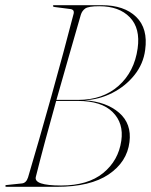

<svg xmlns="http://www.w3.org/2000/svg" viewBox="-22 -720 581 740"><path d="M186 -700H370Q456.5 -700 502.8 -655Q549 -610 537.5 -527.5Q530.5 -473.5 496 -430.5Q461.5 -387.5 410.8 -361.8Q360 -336 304 -333.5Q388 -328 437 -285.5Q486 -243 477 -172.5Q467.5 -95.5 396.8 -47.8Q326 0 197.5 0H3.5Q-1.5 0 -1.5 -3Q-1.5 -7 4.5 -7L62 -13Q79 -14.5 86 -36Q106 -103 129 -183.2Q152 -263.5 176 -349Q200 -434.5 222 -516.5Q244 -598.5 262 -668Q263.5 -676.5 259.8 -680.5Q256 -684.5 250.5 -685L188.5 -693Q182 -694 182 -697Q182 -700 186 -700ZM289.5 -663Q266.5 -583 242.5 -499.8Q218.5 -416.5 195.5 -335H279Q374 -335 435 -389.2Q496 -443.5 508.5 -533.5Q519.5 -611 478.2 -653.5Q437 -696 361 -696Q318.5 -696 306.2 -687Q294 -678 289.5 -663ZM116 -38Q108 -5 213.5 -5Q316.5 -5 375.5 -53Q434.5 -101 445.5 -177.5Q455.5 -245 412.2 -288Q369 -331 278 -331H194.5Q172.5 -253 152.5 -178.5Q132.5 -104 116 -38Z"/></svg>

Font: Fraunces 144pt Thin
Style: Italic
Weight: 100
Italic angle: -16°
Version: Version 1.000;[b76b70a41]